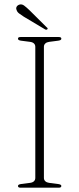

<svg xmlns="http://www.w3.org/2000/svg" viewBox="-20 -872 368 892"><path d="M184 -45.5Q184 -36 190.5 -30Q197 -24 208 -22.5L250.5 -17Q265 -15 265 -8Q265 -4.5 262.2 -2.2Q259.5 0 252.5 0H75.5Q69 0 66.2 -2.2Q63.5 -4.5 63.5 -8Q63.5 -15 77.5 -17L120 -22.5Q131.5 -24 137.8 -30Q144 -36 144 -45.5V-654.5Q144 -664 137.8 -670Q131.5 -676 120 -677.5L77.5 -683Q63.5 -685 63.5 -692Q63.5 -696 66.2 -698Q69 -700 75.5 -700H252.5Q259.5 -700 262.2 -698Q265 -696 265 -692Q265 -685 250.5 -683L208 -677.5Q197 -676 190.5 -670Q184 -664 184 -654.5ZM118 -823.5 196.5 -745.5Q199 -744 200.8 -741.2Q202.5 -738.5 200 -736Q198 -734 195 -734Q192 -734 189.5 -735.5L90.5 -794.5Q78 -802.5 68.8 -809.5Q59.5 -816.5 57 -826Q53.5 -833.5 57.2 -840.5Q61 -847.5 70 -850.5Q81.5 -854 92.2 -846Q103 -838 118 -823.5Z"/></svg>

Font: Fraunces Thin
Style: Regular
Weight: 250
Version: Version 1.000;[b76b70a41]